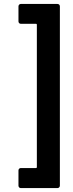

<svg xmlns="http://www.w3.org/2000/svg" viewBox="-20 -811 370 969"><path d="M282.2 126Q282.2 130.9 278.8 134.5Q275.4 138.2 270 138.2H85Q80.1 138.2 76.7 134.8Q73.2 131.3 73.2 126V48.8Q73.2 43.9 76.7 40.5Q80.1 37.1 85 37.1H161.1Q166 37.1 166 32.2V-686Q166 -690.9 161.1 -690.9H85Q80.1 -690.9 76.7 -694.3Q73.2 -697.8 73.2 -703.1V-778.8Q73.2 -784.2 76.7 -787.6Q80.1 -791 85 -791H270Q275.4 -791 278.8 -787.6Q282.2 -784.2 282.2 -778.8Z"/></svg>

Font: Barlow Condensed SemiBold
Style: Regular
Weight: 600
Width: 3
Designer: Jeremy Tribby
Foundry: Tribby Type
Version: Version 1.422;hotconv 1.0.109;makeotfexe 2.5.65596